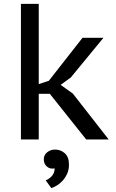

<svg xmlns="http://www.w3.org/2000/svg" viewBox="-20 -720 597 991"><path d="M237 -236H180V0H88V-700H180V-286L232 -303L406 -525H514L347 -322H348L293 -282L356 -237L541 0H425ZM206 102Q206 80 223.5 66Q241 52 264 52Q293 52 314.5 71Q336 90 336 130Q336 157 326 178Q316 199 302 214Q288 229 272.5 238Q257 247 245 251L216 211Q235 203 248.5 187.5Q262 172 262 149Q239 154 222.5 140Q206 126 206 102Z"/></svg>

Font: PT Sans Caption
Style: Regular
Weight: 400
Designer: A.Korolkova, O.Umpeleva, V.Yefimov
Foundry: ParaType Ltd
Version: Version 2.004W OFL